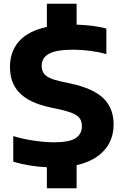

<svg xmlns="http://www.w3.org/2000/svg" viewBox="-20 -880 656 1020"><path d="M387 -2.5V120H229V8.5Q134 4 50.5 -21V-157Q98 -142 159 -133Q220 -124 267 -124Q347 -124 381 -145.5Q415 -167 415 -210Q415 -233.5 405 -249Q395 -264.5 371.2 -275.8Q347.5 -287 304.5 -297L246.5 -309.5Q136 -333.5 84.5 -385.8Q33 -438 33 -524Q33 -607.5 82.2 -661.8Q131.5 -716 229 -737V-860H387V-749Q476 -746.5 545 -728.5V-592.5Q507.5 -603.5 460.2 -609.8Q413 -616 370 -616Q278.5 -616 240 -594.2Q201.5 -572.5 201.5 -531Q201.5 -508.5 210.2 -493.8Q219 -479 239.8 -468.2Q260.5 -457.5 298 -448.5L356.5 -436Q476 -410 529.8 -357.5Q583.5 -305 583.5 -219.5Q583.5 -136 532.5 -80Q481.5 -24 387 -2.5Z"/></svg>

Font: Encode Sans Semi Expanded
Style: Bold
Weight: 700
Width: 6
Designer: Multiple Designers
Foundry: Impallari Type
Version: Version 2.000